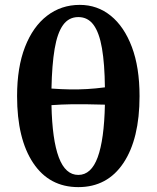

<svg xmlns="http://www.w3.org/2000/svg" viewBox="-20 -753 642 787"><path d="M307 -733Q379 -733 434 -688.5Q489 -644 520.5 -560.5Q552 -477 552 -359Q552 -184 486 -85Q420 14 301 14Q182 14 116 -85Q50 -184 50 -359Q50 -477 82.5 -560.5Q115 -644 173 -688.5Q231 -733 307 -733ZM301 -683Q262 -683 238.5 -650.5Q215 -618 204 -553Q193 -488 191 -390Q232 -387 267.5 -386.5Q303 -386 337.5 -388Q372 -390 410 -395Q409 -491 398 -555Q387 -619 363.5 -651Q340 -683 301 -683ZM301 -36Q354 -36 380.5 -108.5Q407 -181 410 -324Q373 -325 339 -325.5Q305 -326 269.5 -325.5Q234 -325 191 -322Q194 -180 221 -108Q248 -36 301 -36Z"/></svg>

Font: Arima Thin
Style: Bold
Weight: 700
Version: Version 1.100